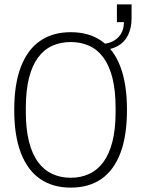

<svg xmlns="http://www.w3.org/2000/svg" viewBox="-20 -845 646 877"><path d="M303 12Q221 12 163.5 -27.5Q106 -67 75.5 -146Q45 -225 45 -343Q45 -461 75.5 -540Q106 -619 163.5 -658.5Q221 -698 303 -698Q386 -698 443 -658.5Q500 -619 530 -540Q560 -461 560 -343Q560 -225 530 -146Q500 -67 443 -27.5Q386 12 303 12ZM303 -33Q349 -33 387 -50.5Q425 -68 452 -104.5Q479 -141 493.5 -198Q508 -255 508 -334V-352Q508 -432 493.5 -489Q479 -546 452 -582.5Q425 -619 387 -636Q349 -653 303 -653Q257 -653 219 -636Q181 -619 154 -582.5Q127 -546 112.5 -489Q98 -432 98 -352V-334Q98 -255 112.5 -198Q127 -141 154 -104.5Q181 -68 219 -50.5Q257 -33 303 -33ZM437 -616V-644Q487 -644 516.5 -671Q546 -698 546 -744H514V-825H581V-761Q581 -717 564.5 -684Q548 -651 515.5 -633.5Q483 -616 437 -616Z"/></svg>

Font: Archivo Condensed Thin
Style: Regular
Weight: 250
Width: 3
Designer: Hector Gatti
Foundry: Omnibus-Type
Version: Version 2.001